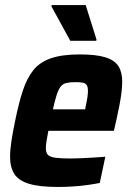

<svg xmlns="http://www.w3.org/2000/svg" viewBox="-20 -734 520 762"><path d="M210 8Q137 8 95.5 -4.5Q54 -17 37 -43.5Q20 -70 20 -112Q20 -140 25.5 -175.5Q31 -211 40 -254Q54 -323 70 -372.5Q86 -422 111.5 -454.5Q137 -487 181.5 -502.5Q226 -518 296 -518Q362 -518 398.5 -506.5Q435 -495 450 -471.5Q465 -448 465 -410Q465 -391 462 -366Q459 -341 453.5 -313.5Q448 -286 441 -254L432 -215H172Q168 -194 165 -176.5Q162 -159 162 -147Q162 -128 170 -119.5Q178 -111 199.5 -108Q221 -105 260 -105Q277 -105 300 -106Q323 -107 348.5 -108.5Q374 -110 398 -112L376 -8Q357 -4 329 0Q301 4 270 6Q239 8 210 8ZM190 -300H318L320 -312Q325 -334 327 -348.5Q329 -363 329 -373Q329 -389 324 -396.5Q319 -404 308 -406Q297 -408 279 -408Q257 -408 243 -404.5Q229 -401 220.5 -390Q212 -379 205 -357.5Q198 -336 190 -300ZM259 -572 184 -709 185 -714H320L363 -577L362 -572Z"/></svg>

Font: Saira SemiCondensed
Style: Bold Italic
Weight: 700
Width: 4
Italic angle: -12°
Designer: Hector Gatti with collaboration of the Omnibus-Type team
Foundry: Omnibus-Type
Version: Version 1.101